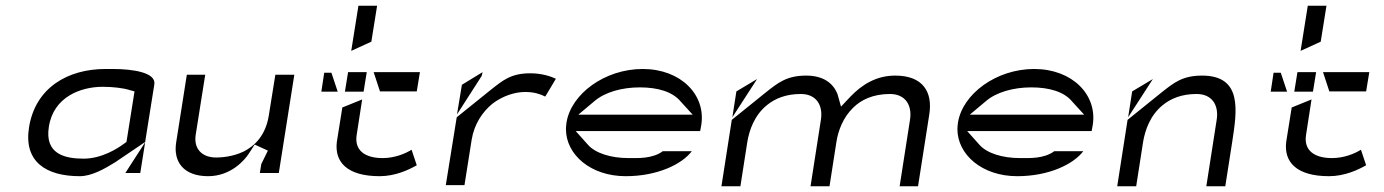

<svg xmlns="http://www.w3.org/2000/svg" viewBox="-20 -652 4814 668"><path d="M380 -87 485 -158 517 -359C523 -399 445 -412 372 -412H347C216 -412 103 -347 81 -209C62 -90 139 -39 258 -39C298 -39 343 -64 380 -87ZM430 -339 448 -334 420 -158 410 -151C390 -136 334 -100 271 -100C204 -100 135 -117 150 -211C166 -315 261 -350 337 -350C372 -350 407 -346 430 -339ZM485 -158 486 -159 485 -157ZM416 -50H468L485 -157Z M846 -118 866 -149 912 -128 889 -81 884 -50H950L1004 -392H938L915 -249C904 -181 866 -144 828 -125C789 -106 748 -104 732 -104C682 -104 653 -135 661 -184L694 -392H630L593 -157C582 -89 619 -39 704 -39C784 -39 832 -96 846 -118Z M1171 -278 1152 -159C1143 -88 1188 -39 1301 -39C1355 -39 1402 -61 1430 -77L1412 -131C1389 -117 1353 -102 1311 -102C1251 -102 1212 -128 1221 -183L1240 -306ZM1302 -334H1430L1441 -401H1280ZM1272 -507 1292 -632H1227L1202 -475ZM1133 -399H1108L1098 -333H1155ZM1191 -401 1180 -333H1245L1256 -401Z M1656 -388 1659 -401 1587 -357 1570 -254ZM1531 -8H1596L1621 -166C1630 -221 1659 -263 1693 -291C1728 -318 1771 -332 1807 -332C1838 -332 1859 -325 1877 -316L1914 -378C1897 -386 1866 -397 1825 -397C1757 -397 1729 -372 1687 -339L1569 -244Z M2206 -348C2268 -348 2320 -333 2348 -299L2390 -253H1992L2048 -300C2084 -331 2143 -348 2206 -348ZM2157 -39C2268 -39 2353 -81 2387 -126H2286C2250 -99 2198 -102 2167 -102C2105 -102 2051 -119 2025 -149L1983 -196H2416L2420 -218C2436 -322 2349 -412 2216 -412C2084 -412 1967 -325 1951 -226C1950 -218 1949 -210 1949 -203C1949 -114 2035 -39 2157 -39Z M2490 -4H2556L2580 -158C2587 -200 2605 -251 2648 -286C2676 -309 2714 -325 2766 -325C2821 -325 2844 -285 2836 -235L2800 -4H2866L2890 -158C2896 -197 2913 -243 2948 -277C2976 -305 3018 -325 3076 -325C3131 -325 3154 -285 3146 -235L3110 -4H3174L3213 -253C3226 -333 3190 -389 3095 -389C3029 -389 2979 -358 2938 -315L2906 -281L2894 -324C2879 -363 2844 -389 2785 -389C2717 -389 2687 -364 2645 -331L2526 -235ZM2614 -377 2542 -334 2528 -244Z M3568 -348C3630 -348 3682 -333 3710 -299L3752 -253H3354L3410 -300C3446 -331 3505 -348 3568 -348ZM3519 -39C3630 -39 3715 -81 3749 -126H3648C3612 -99 3560 -102 3529 -102C3467 -102 3413 -119 3387 -149L3345 -196H3778L3782 -218C3798 -322 3711 -412 3578 -412C3446 -412 3329 -325 3313 -226C3312 -218 3311 -210 3311 -203C3311 -114 3397 -39 3519 -39Z M3867 -4H3933L3957 -158C3964 -200 3982 -251 4025 -286C4053 -309 4091 -325 4143 -325C4198 -325 4221 -285 4213 -235L4177 -4H4243L4267 -158C4284 -268 4303 -389 4162 -389C4094 -389 4064 -364 4022 -331L3903 -235ZM3991 -377 3919 -334 3905 -244Z M4474 -278 4455 -159C4446 -88 4491 -39 4604 -39C4658 -39 4705 -61 4733 -77L4715 -131C4692 -117 4656 -102 4614 -102C4554 -102 4515 -128 4524 -183L4543 -306ZM4605 -334H4733L4744 -401H4583ZM4575 -507 4595 -632H4530L4505 -475ZM4436 -399H4411L4401 -333H4458ZM4494 -401 4483 -333H4548L4559 -401Z"/></svg>

Font: Charger Static
Style: 2Obl
Weight: 1000
Designer: Jasper
Foundry: KineticPlasma Fonts/Cannot Into Space Fonts
Version: Version 1.1